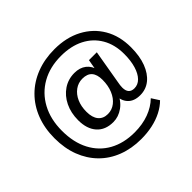

<svg xmlns="http://www.w3.org/2000/svg" viewBox="-200 -949 1348 1348"><g transform="rotate(-45 474.0 -275.0)"><path d="M485 164Q390 164 311 133.5Q232 103 175.5 45.5Q119 -12 88.5 -91.5Q58 -171 58 -271Q58 -370 89.5 -451.5Q121 -533 180 -592Q239 -651 320.5 -682.5Q402 -714 500 -714Q617 -714 705 -667.5Q793 -621 841.5 -538Q890 -455 890 -343Q890 -256 866 -192.5Q842 -129 799 -94Q756 -59 698 -59Q638 -59 606 -93Q574 -127 575 -187L600 -188Q575 -125 529 -92Q483 -59 431 -59Q352 -59 308.5 -108Q265 -157 265 -243Q265 -316 293 -373.5Q321 -431 370 -464Q419 -497 481 -497Q534 -497 568.5 -470Q603 -443 614 -393H600L617 -488H695L652 -237Q649 -222 647.5 -209.5Q646 -197 646 -186Q646 -154 660.5 -138Q675 -122 703 -122Q739 -122 766 -149.5Q793 -177 808 -227Q823 -277 823 -343Q823 -437 783 -505.5Q743 -574 670.5 -611Q598 -648 499 -648Q389 -648 306.5 -601.5Q224 -555 178 -470Q132 -385 132 -271Q132 -156 175.5 -73Q219 10 298.5 54Q378 98 485 98Q564 98 627.5 74.5Q691 51 735 8L771 64Q739 96 695 118.5Q651 141 598 152.5Q545 164 485 164ZM444 -126Q485 -126 517.5 -151.5Q550 -177 568.5 -221.5Q587 -266 587 -323Q587 -376 563.5 -402.5Q540 -429 492 -429Q451 -429 418 -405Q385 -381 366.5 -339.5Q348 -298 348 -244Q348 -187 373 -156.5Q398 -126 444 -126Z"/></g></svg>

Font: Nunito Sans 12pt ExtraLight 12pt SemiBold
Style: Regular
Weight: 600
Version: Version 3.101;gftools[0.9.27]